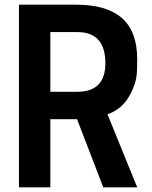

<svg xmlns="http://www.w3.org/2000/svg" viewBox="-20 -800 651 820"><path d="M566 0H421L309 -291H195V0H61V-780H305Q435 -780 500.5 -723Q566 -666 566 -546Q566 -511 564.5 -488.5Q563 -466 556 -444Q523 -340 439 -312ZM310 -408Q430 -408 430 -530Q430 -663 310 -663H195V-408Z"/></svg>

Font: Tanohe Sans SemiBold
Style: Regular
Weight: 600
Designer: Village Type and Design LLC & Cristiano Sobral
Foundry: Cooper Hewitt Smithsonian Design Museum
Version: Version 1.00;September 29, 2021;FontCreator 13.0.0.2655 64-b